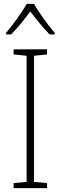

<svg xmlns="http://www.w3.org/2000/svg" viewBox="-20 -968 312 988"><path d="M155 -948H118C94 -906 43 -836 11 -798V-791H37C70 -823 108 -872 136 -909C165 -871 202 -824 235 -791H262V-798C232 -832 179 -905 155 -948ZM222 0V-26L155 -32V-681L222 -688V-714H50V-688L117 -681V-32L50 -26V0Z"/></svg>

Font: Noto Sans Myanmar UI SemiCondensed ExtraLight
Style: Regular
Weight: 200
Width: 4
Designer: Monotype Design Team
Foundry: Monotype Imaging Inc.
Version: Version 2.103